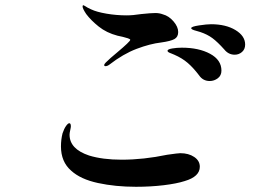

<svg xmlns="http://www.w3.org/2000/svg" viewBox="-20 -720 1040 737"><path d="M380 -470Q380 -474 386 -480Q402 -496 430 -519Q480 -561 480 -567Q480 -570 471 -573Q462 -576 451.5 -578.5Q441 -581 431 -583Q389 -594 359 -618Q329 -642 311 -666Q297 -687 297 -695Q297 -700 300 -700L306 -697Q316 -690 330 -684Q351 -674 389 -667.5Q427 -661 466 -661Q490 -661 522 -666Q560 -670 576 -670Q592 -670 605 -665Q628 -659 646 -638Q664 -617 664 -597Q664 -578 649.5 -570Q635 -562 599 -557Q556 -552 504.5 -532.5Q453 -513 400 -472Q392 -466 385 -466Q380 -466 380 -470ZM841 -530Q815 -559 795.5 -573.5Q776 -588 749 -597Q740 -600 732 -602Q724 -604 719 -606.5Q714 -609 714 -612Q714 -618 744 -622.5Q774 -627 790 -627Q847 -627 884 -604.5Q921 -582 921 -549Q921 -531 909 -520.5Q897 -510 881 -510Q857 -510 841 -530ZM744 -431Q722 -460 700.5 -478.5Q679 -497 649 -510Q643 -513 637 -515Q631 -517 627 -519.5Q623 -522 623 -525Q623 -531 641 -534Q659 -537 678 -537Q743 -537 786.5 -513.5Q830 -490 830 -449Q830 -430 816 -419.5Q802 -409 785 -409Q759 -409 744 -431ZM253 -65Q214 -99 214 -158Q214 -184 220 -208Q226 -226 233.5 -236.5Q241 -247 246 -247Q252 -247 252 -235Q252 -231 249.5 -220Q247 -209 247 -203Q247 -148 322 -123Q374 -107 447 -107Q531 -107 622 -126Q664 -132 672 -132Q704 -132 725.5 -117.5Q747 -103 747 -80Q747 -42 689 -25Q658 -15 608 -9Q558 -3 502 -3Q423 -3 356 -17.5Q289 -32 253 -65Z"/></svg>

Font: Shippori Mincho B1 SemiBold
Style: Regular
Weight: 600
Designer: FONTDASU
Foundry: FONTDASU / Google Inc. / but / Adobe
Version: Version 3.110; ttfautohint (v1.8.3)